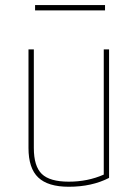

<svg xmlns="http://www.w3.org/2000/svg" viewBox="-20 -710 540 740"><path d="M379.9 -37.1V-519.5H400.4V-24.4Q334 9.8 245.1 9.8Q165 9.8 127.4 -25.9Q89.8 -61.5 89.8 -139.6V-519.5H110.4V-139.6Q110.4 -69.3 141.1 -39.6Q171.9 -9.8 245.1 -9.8Q318.4 -9.8 379.9 -37.1ZM115.2 -669.9V-690.4H384.8V-669.9Z"/></svg>

Font: Mgen+ 1mn thin
Style: Regular
Weight: 100
Designer: [Source Han Sans]
Ryoko NISHIZUKA  (kana & ideographs); Paul D. Hunt (Latin, Greek & Cyrillic); Wenlong ZHANG  (bopomofo
Version: Version 1.059.20150602